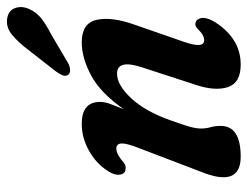

<svg xmlns="http://www.w3.org/2000/svg" viewBox="-100 -603 712 552"><g transform="rotate(-90 256.0 -327.0)"><path d="M46.5 -322Q32.5 -322.5 30 -337.8Q27.5 -353 39.5 -371.5Q61.5 -406.5 98.8 -427.2Q136 -448 175.5 -448Q239 -448 239 -395.5Q239 -382 233 -365.5Q227 -349 218 -327Q264 -393.5 314.8 -420.8Q365.5 -448 410 -448Q465.5 -448 475 -405Q484.5 -362 461 -296L411.5 -153.5Q391.5 -96 416.5 -96Q423.5 -96 431 -100Q438.5 -104 450 -115.5Q458 -123 465.5 -121Q475.5 -120 479.5 -106.8Q483.5 -93.5 472 -71Q450 -33 418.2 -12Q386.5 9 346.5 9Q294 9 281.8 -27.2Q269.5 -63.5 287.5 -118.5L338.5 -275Q362 -346.5 320 -346.5Q287.5 -346.5 249.5 -305.8Q211.5 -265 186 -192.5Q172 -153.5 167.2 -136Q162.5 -118.5 162.5 -105.5Q162.5 -90.5 166.2 -77.8Q170 -65 170 -48.5Q170 9 81.5 9Q-8.5 9 38.5 -106L107 -285.5Q120.5 -320 119.5 -334.2Q118.5 -348.5 104.5 -348.5Q88.5 -348.5 66 -328.5Q56 -320 46.5 -322ZM387 -599.5Q410.5 -631 432.8 -649Q455 -667 481 -662Q502 -658 508.8 -639.5Q515.5 -621 506.5 -600Q497.5 -579.5 480.2 -565.2Q463 -551 433.5 -536L348.5 -486Q339 -481.5 329.8 -481.5Q320.5 -481.5 316.5 -487.5Q312 -495 315.8 -503.8Q319.5 -512.5 326.5 -522Z"/></g></svg>

Font: Fraunces 144pt SuperSoft SemiBold
Style: Italic
Weight: 600
Italic angle: -16°
Version: Version 1.000;[b76b70a41]